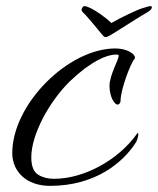

<svg xmlns="http://www.w3.org/2000/svg" viewBox="-20 -586 515 626"><path d="M472 -566C467 -566 459 -564 447 -560C436 -557 420 -550 399 -540C378 -530 359 -520 343 -511C324 -530 290 -553 274 -560C266 -564 260 -566 255 -566C252 -566 249 -563 247 -558C246 -557 246 -556 246 -555C246 -551 248 -548 252 -544C260 -538 309 -478 314 -472C315 -471 319 -465 324 -465C329 -465 336 -469 341 -472C352 -478 442 -536 457 -544C466 -549 472 -554 474 -558C475 -560 475 -562 475 -563C475 -565 474 -566 472 -566ZM143 20C293 20 382 -58 422 -120C427 -127 431 -141 431 -148C431 -151 430 -152 429 -152C429 -152 427 -152 426 -149C366 -65 255 -3 156 -3C137 -3 120 -7 105 -16C90 -25 82 -44 82 -73C82 -148 141 -256 209 -322C277 -387 329 -408 357 -408C361 -408 367 -409 367 -404C367 -391 337 -341 337 -306C337 -269 354 -245 363 -245C368 -245 372 -249 373 -256C373 -295 407 -382 418 -393C419 -394 420 -396 420 -398C420 -411 393 -428 356 -428C202 -428 20 -246 20 -87C20 -27 66 20 143 20Z"/></svg>

Font: Comforter
Style: Regular
Weight: 400
Designer: Robert E. Leuschke
Foundry: Robert E. Leuschke
Version: Version 1.013; ttfautohint (v1.8.3)